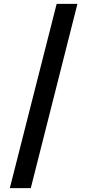

<svg xmlns="http://www.w3.org/2000/svg" viewBox="-20 -801 454 998"><path d="M382.5 -781 140 177H31L274.5 -781Z"/></svg>

Font: Merriweather 24pt SemiCondensed Black
Style: Regular
Weight: 900
Width: 4
Designer: Eben Sorkin
Foundry: Eben Sorkin
Version: Version 2.100